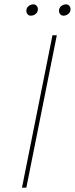

<svg xmlns="http://www.w3.org/2000/svg" viewBox="-20 -862 344 882"><path d="M221 -700H241L101 0H81ZM122 -790Q112 -790 106.5 -796.8Q101 -803.5 101 -812Q101 -826 111.2 -834Q121.5 -842 133 -842Q143 -842 148.5 -835.2Q154 -828.5 154 -820Q154 -806 143.8 -798Q133.5 -790 122 -790ZM272 -790Q262 -790 256.5 -796.8Q251 -803.5 251 -812Q251 -826 261.2 -834Q271.5 -842 283 -842Q293 -842 298.5 -835.2Q304 -828.5 304 -820Q304 -806 293.8 -798Q283.5 -790 272 -790Z"/></svg>

Font: Argentum Sans Thin
Style: Italic
Weight: 100
Italic angle: -11°
Designer: Julieta Ulanovsky (font), Cristiano Sobral (main changes and remaster)
Foundry: Julieta Ulanovsky (font), Cristiano Sobral (main changes and remaster)
Version: Version 2.007;June 15, 2022;FontCreator 14.0.0.2814 64-bit; 